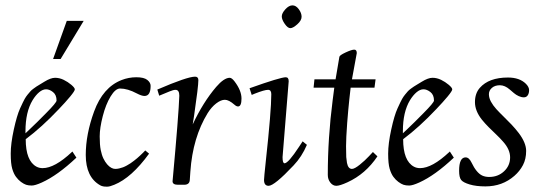

<svg xmlns="http://www.w3.org/2000/svg" viewBox="-20 -688 2023 716"><path d="M178 -468 229 -610.1H292L206.1 -468ZM145.5 -383.3Q169.2 -397.9 185.4 -397.9Q201.7 -397.9 217.4 -390.3Q233.2 -382.6 246.1 -371.6Q259 -360.6 259 -354.7Q259 -348.9 241.9 -328.2Q224.9 -307.6 199.2 -280.8Q136.2 -214.1 75.9 -168.9Q75.9 -87.9 116.2 -66.4Q126.5 -61 138.9 -61Q184.1 -61 248 -121.1Q249.3 -122.6 250 -123L264.9 -100.1Q194.8 -33.9 135.7 -7.3Q110.8 3.9 98.4 3.9Q85.9 3.9 77.3 1Q68.6 -2 58.2 -9.6Q47.9 -17.3 39.6 -28.6Q31.2 -39.8 25.6 -58.7Q20 -77.6 20 -115Q20 -152.3 31.5 -205Q43 -257.6 54.9 -283.8Q66.9 -310.1 72 -319.1Q77.1 -328.1 83.1 -335.3Q89.1 -342.5 93.3 -347.3Q97.4 -352.1 104.9 -357.4Q112.3 -362.8 115.7 -365.1Q119.1 -367.4 128.1 -372.7Q137 -377.9 145.5 -383.3ZM75 -190.9Q75.2 -191.2 89 -204.2Q102.8 -217.3 118.7 -232.8Q134.5 -248.3 151.4 -265.6Q190.9 -305.4 190.9 -313Q190.9 -334.2 177.7 -344.6Q164.6 -355 151.9 -355Q139.2 -355 126.2 -344.2Q113.3 -333.5 101.6 -314.5Q75 -270.5 75 -199Z M541.7 -367.9Q541.7 -330.1 518.8 -330.1Q508.3 -330.1 490.2 -339.6Q455.8 -357.9 427.7 -357.9Q410.4 -357.9 392.5 -328.4Q374.5 -298.8 363.2 -254.8Q351.8 -210.7 351.8 -179.2Q351.8 -147.7 355.6 -128.8Q359.4 -109.9 365.5 -97.2Q371.6 -84.5 379.4 -75.4Q387.2 -66.4 394.9 -62.3Q402.6 -58.1 409.7 -58.1Q416.7 -58.1 424.3 -59.8Q431.9 -61.5 438.7 -64.1Q445.6 -66.7 453.1 -70.9Q460.7 -75.2 466.7 -79.1Q472.7 -83 479.6 -88.5Q486.6 -94 491.3 -97.9Q496.1 -101.8 501.8 -107.3Q507.6 -112.8 510.4 -115.5Q513.2 -118.2 517.3 -122.4Q521.5 -126.7 521.7 -127L535.9 -115Q470.7 -25.1 406.2 1Q389.4 8.1 379.9 8.1Q370.4 8.1 366.3 7.3Q362.3 6.6 359.6 5.7Q356.9 4.9 354 3.2Q299.8 -27.1 299.8 -110.1Q299.8 -187 330.8 -272Q363.8 -362.5 433.6 -389.6Q460 -399.9 488.5 -399.9Q517.1 -399.9 529.4 -389.9Q541.7 -379.9 541.7 -367.9Z M643.6 1Q623.5 1 623.5 -12Q646.5 -262.9 648.7 -331.1Q648.7 -353 634.5 -353Q626.5 -353 612.1 -347Q597.7 -341.1 586.2 -336.3Q574.7 -331.5 573.7 -331.1L566.7 -354Q678.2 -402.1 707.5 -402.1Q719.7 -402.1 719.7 -389.2Q719.7 -365.2 704.1 -258.8L698.7 -224.1Q737.1 -306.4 786.1 -363.8Q815.4 -397.9 836.7 -397.9Q844.5 -397.9 855 -384Q880.6 -350.1 880.6 -320.6Q880.6 -291 867.7 -291Q861.6 -291 854.5 -297.4Q833.3 -315.9 818.6 -315.9Q804 -315.9 786.3 -302.4Q768.6 -288.8 754.4 -266.1Q698.7 -175.3 689.9 -48.1Q688.5 -24.9 687.7 -16.1Q686.3 1 666.7 1Z M1056.6 -385 1033.7 -102.1Q1033.7 -79.1 1041 -79.1Q1054.9 -79.1 1095.2 -140.6L1108.6 -160.9L1124.5 -147.9Q1105.5 -103.3 1074.7 -71Q1003.2 4.9 981.7 4.9Q964.6 4.9 964.6 -17.1Q964.6 -24.9 971.2 -86.7Q991.7 -274.2 991.7 -336.9Q991.7 -353 979.7 -353Q966.3 -353 930.4 -338.9L918.7 -334L910.6 -358.9Q1025.6 -399.9 1045.7 -399.9Q1056.6 -399.9 1056.6 -385ZM1062.7 -583Q1053 -583 1041.9 -599Q1030.8 -615 1030.8 -626.8Q1030.8 -638.7 1044.1 -653.3Q1057.4 -668 1070.6 -668Q1083.7 -668 1094.2 -653.7Q1104.7 -639.4 1104.7 -625.5Q1104.7 -611.6 1088.6 -597.3Q1072.5 -583 1062.7 -583Z M1310.5 -490 1292.5 -392.1H1380.6L1376.5 -361.1H1287.6Q1287.6 -360.4 1286 -347Q1284.4 -333.7 1282.7 -317.6Q1281 -301.5 1278.7 -277.2Q1276.4 -252.9 1274.7 -229.5Q1270.5 -172.6 1270.5 -142.8Q1270.5 -113 1271.2 -102.3Q1272 -91.6 1273.9 -80.6Q1278.3 -58.1 1292.5 -58.1Q1302.2 -58.1 1321.8 -73.9Q1341.3 -89.6 1356 -105.5L1370.6 -121.1L1387.5 -105Q1343.3 -39.1 1275.9 -8.3Q1247.1 4.9 1234.1 4.9Q1221.2 4.9 1211.8 -7.2Q1202.4 -19.3 1202.4 -35.9Q1202.4 -173.8 1220.5 -314L1226.6 -361.1H1149.4L1152.6 -392.1H1231.4L1245.6 -476.1Q1246.3 -481.9 1268.9 -492.4Q1291.5 -502.9 1301 -502.9Q1310.5 -502.9 1310.5 -490Z M1553 -383.3Q1576.7 -397.9 1592.9 -397.9Q1609.1 -397.9 1624.9 -390.3Q1640.6 -382.6 1653.6 -371.6Q1666.5 -360.6 1666.5 -354.7Q1666.5 -348.9 1649.4 -328.2Q1632.3 -307.6 1606.7 -280.8Q1543.7 -214.1 1483.4 -168.9Q1483.4 -87.9 1523.7 -66.4Q1533.9 -61 1546.4 -61Q1591.6 -61 1655.5 -121.1Q1656.7 -122.6 1657.5 -123L1672.4 -100.1Q1602.3 -33.9 1543.2 -7.3Q1518.3 3.9 1505.9 3.9Q1493.4 3.9 1484.7 1Q1476.1 -2 1465.7 -9.6Q1455.3 -17.3 1447 -28.6Q1438.7 -39.8 1433.1 -58.7Q1427.5 -77.6 1427.5 -115Q1427.5 -152.3 1439 -205Q1450.4 -257.6 1462.4 -283.8Q1474.4 -310.1 1479.5 -319.1Q1484.6 -328.1 1490.6 -335.3Q1496.6 -342.5 1500.7 -347.3Q1504.9 -352.1 1512.3 -357.4Q1519.8 -362.8 1523.2 -365.1Q1526.6 -367.4 1535.5 -372.7Q1544.4 -377.9 1553 -383.3ZM1482.4 -190.9Q1482.7 -191.2 1496.5 -204.2Q1510.3 -217.3 1526.1 -232.8Q1542 -248.3 1558.8 -265.6Q1598.4 -305.4 1598.4 -313Q1598.4 -334.2 1585.2 -344.6Q1572 -355 1559.3 -355Q1546.6 -355 1533.7 -344.2Q1520.8 -333.5 1509 -314.5Q1482.4 -270.5 1482.4 -199Z M1692.1 -51Q1692.1 -101.1 1716.3 -101.1Q1729.2 -101.1 1738.3 -82Q1756.6 -43.7 1778.1 -33.4Q1789.6 -28.1 1804.2 -28.1Q1837.2 -28.1 1859.7 -49.2Q1882.3 -70.3 1882.3 -101.1Q1882.3 -130.6 1856.2 -159.7Q1844.7 -172.9 1830.7 -186.2Q1816.7 -199.5 1802.7 -213.4Q1788.8 -227.3 1777.1 -241.7Q1751.2 -274.4 1751.2 -307.1Q1751.2 -339.8 1769.3 -360.4Q1803.2 -398.9 1874.3 -398.9Q1917.7 -398.9 1941.2 -375.5Q1953.1 -363.5 1953.1 -351.8Q1953.1 -340.1 1948 -332.5Q1942.9 -325 1933.6 -325Q1924.3 -325 1914.3 -329.6Q1904.3 -334.2 1896.6 -340.8Q1888.9 -347.4 1881.1 -354Q1862.8 -370.1 1844.2 -370.1Q1825.7 -370.1 1814.5 -360.4Q1803.2 -350.6 1803.2 -336.8Q1803.2 -323 1810.9 -308.8Q1818.6 -294.7 1830.8 -281.2Q1843 -267.8 1857.9 -253.4Q1872.8 -239 1887.6 -223.4Q1902.3 -207.8 1914.6 -191.7Q1942.1 -155.3 1942.1 -125.1Q1942.1 -95 1930.2 -72.3Q1918.2 -49.6 1898.2 -32.2Q1853.3 7.1 1790.3 7.1Q1755.6 7.1 1731.6 -0.1Q1707.5 -7.3 1699.8 -16.8Q1692.1 -26.4 1692.1 -51Z"/></svg>

Font: Linden Hill
Style: Italic
Weight: 400
Italic angle: -5.60001°
Version: Version 1.201